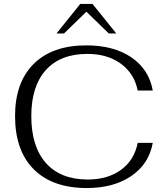

<svg xmlns="http://www.w3.org/2000/svg" viewBox="-20 -939 830 969"><path d="M56 -353Q56 -523 150 -616.5Q244 -710 416 -710Q554 -710 643 -649.5Q732 -589 751 -482H675Q658 -568 590 -617.5Q522 -667 421 -667Q285 -667 211.5 -585.5Q138 -504 138 -353Q138 -199 212 -116Q286 -33 423 -33Q524 -33 591 -82Q658 -131 675 -218H751Q732 -112 643 -51Q554 10 418 10Q245 10 150.5 -84.5Q56 -179 56 -353ZM385 -919H447L567 -770H529L416 -880L303 -770H265Z"/></svg>

Font: Fahkwang Light
Style: Regular
Weight: 300
Version: Version 1.000; ttfautohint (v1.6)